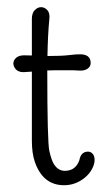

<svg xmlns="http://www.w3.org/2000/svg" viewBox="-20 -517 303 547"><path d="M70.8 -462.9Q70.8 -480 79.1 -488.3Q87.4 -496.6 97.2 -496.6Q106.9 -496.6 114.7 -488.3Q122.6 -480 120.6 -462.9Q116.2 -417.5 115.2 -357.4Q155.3 -357.4 175.8 -359.9Q196.3 -362.3 205.1 -362.3Q238.3 -363.3 238.3 -337.9Q238.3 -323.2 221.2 -317.4Q215.3 -315.4 207.5 -315.9Q199.7 -316.4 190.7 -316.7Q181.6 -316.9 172.9 -316.9Q157.7 -316.9 143.8 -316.9Q129.9 -316.9 119.1 -316.4Q117.2 -316.4 114.7 -316.4Q114.7 -315.4 114.7 -314.9Q114.7 -112.8 120.6 -86.9Q126.5 -61 133.3 -49.8Q145.5 -30.3 164.6 -30.3Q195.3 -30.3 206.1 -60.5Q210.4 -85 231 -85Q238.3 -85 243.9 -78.9Q249.5 -72.8 249.5 -61Q249.5 -49.3 242.2 -35.6Q234.9 -22 222.7 -11.7Q195.8 10.7 162.6 10.7Q102.1 10.7 79.1 -56.2Q70.8 -80.6 70.8 -116.2V-313Q60.5 -312.5 48.3 -311.5Q33.2 -311 25.6 -319.1Q18.1 -327.1 18.1 -336.2Q18.1 -345.2 25.9 -352.3Q33.7 -359.4 49.3 -359.4L70.8 -358.9Z"/></svg>

Font: Pompiere 
Style: Regular
Weight: 400
Designer: Karolina Lach
Foundry: Sorkin Type Co.
Version: Version 1.002